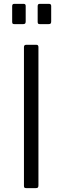

<svg xmlns="http://www.w3.org/2000/svg" viewBox="-20 -974 323 994"><path d="M169 -742Q179 -742 179 -730V-15Q179 -6 176 -3Q173 0 164 0H118Q109 0 106.5 -2.5Q104 -5 104 -12V-730Q104 -742 115 -742ZM113 -943V-863Q113 -855 110 -852Q107 -849 98 -849H56Q48 -849 45.5 -851.5Q43 -854 43 -861V-942Q43 -954 53 -954H103Q113 -954 113 -943ZM245 -943V-863Q245 -855 242 -852Q239 -849 230 -849H188Q180 -849 177.5 -851.5Q175 -854 175 -861V-942Q175 -954 185 -954H234Q245 -954 245 -943Z"/></svg>

Font: Libre Franklin Thin Light
Style: Regular
Weight: 300
Version: Version 3.000